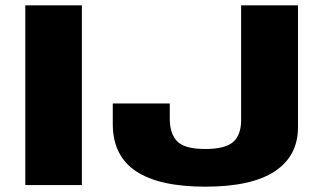

<svg xmlns="http://www.w3.org/2000/svg" viewBox="-20 -695 1204 721"><path d="M75 0H287.5V-675H75ZM751 6Q925 6 1012 -51.8Q1099 -109.5 1099 -217V-675H885.5V-244Q885.5 -189 856 -162.2Q826.5 -135.5 750.5 -135.5Q673.5 -135.5 645.5 -164.2Q617.5 -193 617.5 -249V-306.5H403.5V-229.5Q403.5 -110 490.8 -52Q578 6 751 6Z"/></svg>

Font: Anybody SemiExpanded ExtraBold
Style: Regular
Weight: 800
Width: 6
Version: Version 1.113;gftools[0.9.25]